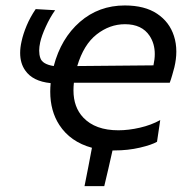

<svg xmlns="http://www.w3.org/2000/svg" viewBox="-20 -530 680 686"><path d="M282 135Q288.5 101 295.5 66.5Q302 32 308.5 -2Q231.5 -23 192 -83.5Q159.5 -133.5 159.5 -202.5Q159.5 -217 161 -233Q96.5 -239.5 70 -278.5Q52 -304 52 -341Q52 -360 57 -382Q62.5 -408 75 -438Q87.5 -468 107.5 -497.5L177 -493.5Q158.5 -467.5 143.5 -434.5Q128.5 -401.5 123.5 -378.5Q120 -362.5 120 -349Q120 -334.5 124 -323Q131 -300.5 172 -294Q198 -393 265.5 -451.8Q333 -510.5 426 -510.5Q497 -510.5 541.2 -481Q585.5 -451.5 601.5 -401.5Q610 -375.5 610 -345.5Q610 -319 603 -289.5Q599.5 -276 595.2 -261.2Q591 -246.5 586.5 -234.5H244Q242.5 -220 242.5 -207Q242.5 -147 277.5 -110Q320.5 -64.5 403 -64.5Q439.5 -64.5 479.8 -73.8Q520 -83 552.5 -101L541 -23.5Q522.5 -12.5 480 -2.5Q437.5 7.5 388.5 7.5H382Q374.5 39.5 367.5 71.5Q360 103 352.5 135ZM426.5 -443.5Q372 -443.5 325.5 -407.2Q279 -371 256 -294L528.5 -296.5V-298Q533 -318.5 533 -337Q533 -374 514.5 -402Q487 -443.5 426.5 -443.5Z"/></svg>

Font: Heraclito
Style: Italic
Weight: 400
Italic angle: -12°
Designer: Kostas Bartsokas (font) & Cristiano Sobral (main changes)
Foundry: Kostas Bartsokas (font) & Cristiano Sobral (main changes)
Version: Version 1.00;July 8, 2020;FontCreator 13.0.0.2655 64-bit